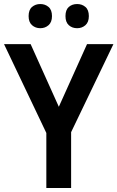

<svg xmlns="http://www.w3.org/2000/svg" viewBox="-20 -933 583 953"><path d="M272 -403 412 -714H543L333 -277V0H210V-273L0 -714H132ZM122 -853Q122 -884 139 -898.5Q156 -913 180 -913Q204 -913 221 -898.5Q238 -884 238 -853Q238 -823 221 -808Q204 -793 180 -793Q156 -793 139 -808Q122 -823 122 -853ZM305 -853Q305 -884 321.5 -898.5Q338 -913 363 -913Q387 -913 404 -898.5Q421 -884 421 -853Q421 -823 404 -808Q387 -793 363 -793Q338 -793 321.5 -808Q305 -823 305 -853Z"/></svg>

Font: Noto Sans Gujarati SemiCondensed SemiBold
Style: Regular
Weight: 600
Width: 4
Designer: Jelle Bosma - Monotype Design Team, Universal Thirst
Foundry: Monotype Imaging Inc.
Version: Version 2.106; ttfautohint (v1.8.4.7-5d5b)